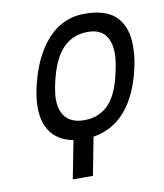

<svg xmlns="http://www.w3.org/2000/svg" viewBox="-76 -567 671 784"><g transform="rotate(-10 259.0 -175.0)"><path d="M339.8 -105C311.5 -84.5 288.1 -76.7 251 -76.2C184.6 -76.2 151.4 -114.3 151.4 -179.7C151.4 -194.8 153.3 -211.4 156.7 -229C179.7 -348.1 226.1 -428.7 327.6 -428.7C395 -428.7 420.9 -385.3 420.9 -323.2C420.9 -306.2 418.5 -287.1 415 -267.6C414.6 -264.6 413.6 -261.7 413.1 -258.8C398.9 -186.5 377.4 -134.8 339.8 -105ZM193.4 -3.9 162.6 153.8H246.1L276.4 -3.4C405.8 -22.9 467.3 -138.2 492.2 -265.1C497.1 -289.1 499.5 -314.5 499.5 -339.4C499.5 -363.8 497.1 -386.7 490.7 -405.8C469.2 -470.2 421.9 -503.9 325.7 -503.9C183.1 -503.9 106.9 -369.1 79.1 -226.6C74.7 -203.1 72.3 -181.2 72.3 -160.6C72.3 -75.7 111.8 -18.6 193.4 -3.9Z"/></g></svg>

Font: Fantasque Sans Mono
Style: RegItalic
Weight: 400
Italic angle: -11°
Monospace: yes
Designer: Jany Belluz
Version: Version 1.6.3